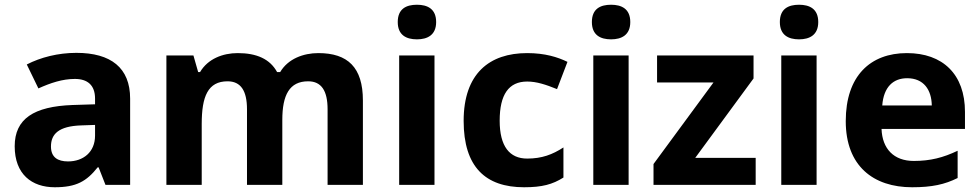

<svg xmlns="http://www.w3.org/2000/svg" viewBox="-20 -873 4134 810"><path d="M302 -650C225 -650 151 -631 93 -601L142 -500C193 -523 243 -540 296 -540C349 -540 381 -514 381 -457V-433L286 -430C123 -424 42 -372 42 -256C42 -138 114 -83 211 -83C302 -83 345 -108 392 -167H396L425 -93H529V-457C529 -587 448 -650 302 -650ZM323 -344 381 -346V-301C381 -231 331 -192 267 -192C224 -192 195 -209 195 -255C195 -307 227 -341 323 -344Z M1323 -649C1260 -649 1195 -625 1162 -569H1149C1119 -624 1063 -649 983 -649C920 -649 857 -625 824 -569H816L796 -639H682V-93H831V-350C831 -466 857 -530 940 -530C996 -530 1022 -490 1022 -412V-93H1171V-367C1171 -472 1201 -530 1280 -530C1336 -530 1362 -490 1362 -412V-93H1511V-449C1511 -589 1447 -649 1323 -649Z M1739 -853C1694 -853 1658 -836 1658 -780C1658 -725 1694 -707 1739 -707C1783 -707 1820 -725 1820 -780C1820 -836 1783 -853 1739 -853ZM1813 -639H1664V-93H1813Z M2191 -83C2267 -83 2311 -95 2357 -124V-251C2311 -221 2266 -204 2204 -204C2130 -204 2088 -255 2088 -364C2088 -474 2126 -529 2204 -529C2244 -529 2283 -516 2330 -497L2374 -612C2333 -632 2279 -649 2204 -649C2045 -649 1936 -563 1936 -363C1936 -169 2028 -83 2191 -83Z M2558 -853C2513 -853 2477 -836 2477 -780C2477 -725 2513 -707 2558 -707C2602 -707 2639 -725 2639 -780C2639 -836 2602 -853 2558 -853ZM2632 -639H2483V-93H2632Z M3168 -93V-207H2913L3159 -542V-639H2752V-525H2990L2737 -181V-93Z M3351 -853C3306 -853 3270 -836 3270 -780C3270 -725 3306 -707 3351 -707C3395 -707 3432 -725 3432 -780C3432 -836 3395 -853 3351 -853ZM3425 -639H3276V-93H3425Z M3806 -649C3652 -649 3548 -553 3548 -362C3548 -173 3664 -83 3828 -83C3912 -83 3966 -95 4020 -122V-237C3959 -208 3905 -194 3835 -194C3751 -194 3702 -245 3699 -329H4051V-401C4051 -560 3957 -649 3806 -649ZM3807 -543C3877 -543 3910 -494 3911 -428H3702C3708 -507 3749 -543 3807 -543Z"/></svg>

Font: Noto Sans Kannada UI
Style: Bold
Weight: 700
Designer: Jelle Bosma - Monotype Design Team
Foundry: Monotype Imaging Inc.
Version: Version 2.005